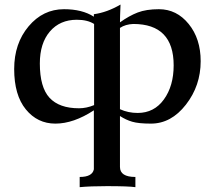

<svg xmlns="http://www.w3.org/2000/svg" viewBox="-20 -522 938 826"><path d="M572.3 -36.1Q643.1 -36.1 685.1 -94.2Q727.1 -152.3 727.1 -240.7Q727.1 -418.9 553.2 -418.9Q519.5 -417.5 496.1 -401.9V-52.2Q531.2 -36.1 572.3 -36.1ZM562.5 283.2Q532.2 278.8 439.9 278.8Q367.7 278.8 322.8 283.2V239.3Q377 239.3 383.8 206.5V-47.4Q296.4 9.8 218.3 9.8Q141.1 9.8 91.1 -51.5Q41 -112.8 41 -225.1Q41 -335 103 -408.7Q165 -482.4 255.4 -482.4Q333.5 -482.4 383.8 -450.2V-460.9Q439.9 -468.3 498.5 -502.4Q496.1 -447.8 496.1 -425.8Q535.6 -454.1 572.5 -468.3Q609.4 -482.4 663.6 -482.4Q740.2 -482.4 791.7 -418.9Q843.3 -355.5 843.3 -258.8Q843.3 -153.3 779.8 -71.8Q716.3 9.8 629.4 9.8Q576.2 9.8 548.8 1.7Q521.5 -6.3 496.1 -22.9V196.3Q496.1 239.3 562.5 239.3ZM319.8 -56.2Q352.1 -56.2 384.8 -69.8V-418.9Q356.4 -437 310.5 -437Q237.8 -437 194.6 -386.5Q151.4 -335.9 151.4 -249Q151.4 -146.5 193.1 -101.3Q234.9 -56.2 319.8 -56.2Z"/></svg>

Font: Kelvinch
Style: Bold
Weight: 700
Designer: Paul James Miller
Foundry: High-Logic / Made with FontCreator
Version: Version 3.501;March 28, 2021;FontCreator 13.0.0.2683 64-bit